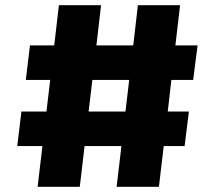

<svg xmlns="http://www.w3.org/2000/svg" viewBox="-20 -720 840 740"><path d="M125 0 143.5 -157H46.5L62.5 -290H159L173.5 -412H79.5L95.5 -545H189L207 -700H369.5L351.5 -545H493.5L511.5 -700H674L656 -545H741.5L724.5 -412H640.5L626.5 -290H708L691.5 -157H611L592.5 0H429.5L448 -157H306L287.5 0ZM321.5 -290H463.5L478 -412H336Z"/></svg>

Font: Trispace SemiCondensed ExtraBold
Style: Regular
Weight: 800
Width: 4
Designer: Tyler Finck
Foundry: Etcetera Type Company
Version: Version 1.210; ttfautohint (v1.8.3)